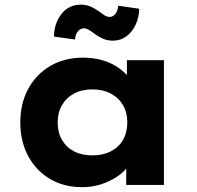

<svg xmlns="http://www.w3.org/2000/svg" viewBox="-20 -787 839 817"><path d="M329.5 9.4Q251.4 9.4 192.2 -25.8Q133.1 -61 99.8 -123.3Q66.4 -185.6 66.4 -266.3Q66.4 -347 100.2 -409.1Q134 -471.2 194.2 -506.5Q254.5 -541.7 333.5 -541.7Q378.6 -541.7 416.9 -530.4Q455.1 -519 483.6 -499Q512.2 -479.1 530.5 -455.1Q548.8 -431.2 555.4 -405.1L520 -405.1V-530.7H677.6V0H517.1V-136.4L551.2 -131.1Q544.9 -105 526 -79.8Q507.1 -54.6 477.1 -34.7Q447.2 -14.9 409.8 -2.7Q372.4 9.4 329.5 9.4ZM373.3 -125.8Q418 -125.8 451.6 -143Q485.2 -160.3 503.5 -191.9Q521.7 -223.5 521.7 -266.3Q521.7 -307.7 503.5 -339.4Q485.2 -371 451.6 -388.8Q418 -406.6 373.3 -406.6Q328.1 -406.6 295 -388.8Q261.9 -371 243.6 -339.4Q225.4 -307.7 225.4 -266.3Q225.4 -223.5 243.6 -191.9Q261.9 -160.3 295 -143Q328.1 -125.8 373.3 -125.8ZM459.4 -613.9Q442.3 -613.9 424.8 -619.8Q407.3 -625.8 384.2 -641.9Q366.4 -656 355.7 -661.3Q345.1 -666.7 337.6 -666.7Q323.5 -666.7 312.6 -655.1Q301.8 -643.4 298.9 -619L209.7 -631.3Q210.5 -687.8 241.5 -727.5Q272.4 -767.2 324.9 -767.2Q342 -767.2 358.9 -761.5Q375.9 -755.8 398.3 -740.4Q412 -730.1 423.6 -722.6Q435.2 -715 446.1 -715Q460.1 -715 470.4 -727.1Q480.8 -739.2 483.1 -762.6L572.3 -749.8Q571.9 -714.3 557.6 -682.9Q543.3 -651.4 518.2 -632.6Q493 -613.9 459.4 -613.9Z"/></svg>

Font: Lexend Exa
Style: Regular
Weight: 400
Designer: Bonnie Shaver-Troup, Thomas Jockin
Foundry: Lexend
Version: Version 1.007